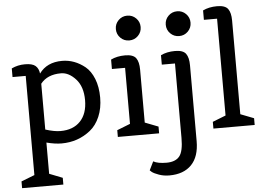

<svg xmlns="http://www.w3.org/2000/svg" viewBox="-64 -860 1690 1219"><g transform="rotate(-5 781.0 -250.0)"><path d="M291 271H28V228L113 195V-437H29V-492Q68 -511 114.5 -511Q161 -511 181 -494Q201 -477 205 -444Q254 -512 351 -512Q430 -512 497 -458Q531 -430 551.5 -378.5Q572 -327 572 -259Q572 -191 549 -137.5Q526 -84 487 -53Q408 10 303 10Q261 10 207 -4V195L291 228ZM303 -69Q384 -69 429.5 -117Q475 -165 475 -251Q475 -337 431 -385.5Q387 -434 337 -434Q250 -434 207 -379V-87Q263 -69 303 -69Z M925 0H662V-43L746 -76V-433H662V-493Q701 -512 752.5 -512Q804 -512 822 -487.5Q840 -463 840 -413V-76L925 -43ZM844 -627Q821 -604 788 -604Q755 -604 732 -627Q709 -650 709 -683Q709 -716 732 -739Q755 -762 788 -762Q821 -762 844 -739Q867 -716 867 -683Q867 -650 844 -627Z M1064 42V-433H980V-493Q1019 -512 1070.5 -512Q1122 -512 1140 -487.5Q1158 -463 1158 -413V70Q1158 169 1108 220.5Q1058 272 967 272Q931 272 900.5 261Q870 250 857 240L845 229L872 174Q900 190 956 190Q1012 190 1038 159Q1064 128 1064 42ZM1162 -627Q1139 -604 1106 -604Q1073 -604 1050 -627Q1027 -650 1027 -683Q1027 -716 1050 -739Q1073 -762 1106 -762Q1139 -762 1162 -739Q1185 -716 1185 -683Q1185 -650 1162 -627Z M1534 0H1271V-43L1355 -76V-693H1271V-753Q1310 -772 1361.5 -772Q1413 -772 1431 -747.5Q1449 -723 1449 -673V-76L1534 -43Z"/></g></svg>

Font: Belgrano
Style: Regular
Weight: 400
Designer: Daniel Hernandez
Foundry: Daniel Hernndez
Version: Version 1.003